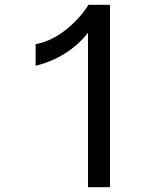

<svg xmlns="http://www.w3.org/2000/svg" viewBox="-20 -783 680 803"><path d="M348 -646Q307 -594 251 -559Q195 -524 129 -508V-598Q199 -612 258.5 -661Q318 -710 350 -763H440V0H348Z"/></svg>

Font: Open Sauce One
Style: Regular
Weight: 400
Designer: Alfredo Marco Pradil
Foundry: Creative Sauce Fz LLC
Version: Version 1.477